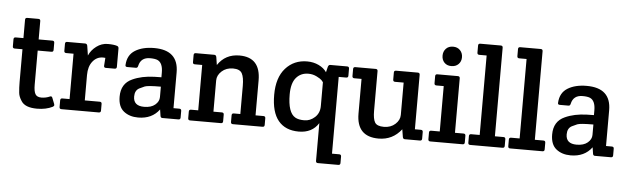

<svg xmlns="http://www.w3.org/2000/svg" viewBox="-56 -962 4611 1408"><g transform="rotate(5 2250.0 -258.0)"><path d="M199 -413V-161Q199 -114 211 -93Q223 -72 256 -72Q289 -72 320 -86Q331 -90 336 -78L354 -32Q355 -29 355 -23.5Q355 -18 345 -12Q297 12 231 12Q142 12 114 -34Q94 -64 91 -92Q87 -130 87 -172V-413H30Q15 -413 15 -428V-480Q15 -495 30 -495H87V-630Q87 -645 102 -645H184Q199 -645 199 -630V-495H300Q315 -495 315 -480V-428Q315 -413 300 -413Z M776 -498Q788 -494 788 -480V-345Q788 -330 773 -330H708Q693 -330 694 -345L698 -403Q693 -404 681 -404Q635 -404 605 -366.5Q575 -329 575 -266V-79H685Q700 -79 700 -64V-15Q700 0 685 0H410Q395 0 395 -15V-64Q395 -79 410 -79H463V-413H409Q394 -413 394 -428V-480Q394 -495 409 -495H541Q555 -495 558 -480L569 -409Q586 -449 624 -477.5Q662 -506 707 -506Q752 -506 776 -498Z M1120 -297V-332Q1120 -403 1080 -421Q1061 -429 1025 -429Q957 -429 943 -365Q940 -350 928 -350H864Q848 -350 850 -365Q854 -438 909 -472Q964 -506 1049 -506Q1228 -506 1228 -342V-79H1271Q1286 -79 1286 -64V-15Q1286 0 1271 0H1153Q1140 0 1138 -15L1131 -61Q1077 12 975 12Q911 12 869 -21.5Q827 -55 827 -129Q827 -226 908 -262Q975 -293 1068 -296Q1087 -296 1120 -297ZM1122 -151V-228Q1026 -228 1004 -219Q982 -210 965 -201Q933 -184 933 -139Q933 -70 1012 -70Q1064 -70 1093 -94.5Q1122 -119 1122 -151Z M1341 -427V-480Q1341 -495 1356 -495H1492Q1505 -495 1508 -480L1517 -422Q1573 -506 1677 -506Q1832 -506 1832 -336V-79H1890Q1905 -79 1905 -64V-15Q1905 0 1890 0H1672Q1657 0 1657 -15V-64Q1657 -79 1672 -79H1720V-286Q1720 -349 1704 -378Q1688 -407 1638 -407Q1588 -407 1555 -377Q1522 -347 1522 -309V-79H1584Q1599 -79 1599 -64V-15Q1599 0 1584 0H1357Q1342 0 1342 -15V-64Q1342 -79 1357 -79H1410V-413H1356Q1341 -413 1341 -427Z M2415 152H2468Q2483 152 2483 167V215Q2483 230 2468 230H2318Q2303 230 2303 215V-63Q2256 12 2157.5 12Q2059 12 2007 -51Q1955 -114 1955 -241Q1955 -368 2016.5 -437Q2078 -506 2175 -506Q2222 -506 2260.5 -487.5Q2299 -469 2319 -439L2329 -480Q2334 -495 2345 -495H2470Q2485 -495 2485 -480V-428Q2485 -413 2470 -413H2415ZM2303 -189V-364Q2299 -370 2290.5 -379Q2282 -388 2253.5 -402.5Q2225 -417 2192 -417Q2136 -417 2102 -377Q2068 -337 2068 -254Q2068 -120 2124 -88Q2148 -74 2191 -74Q2234 -74 2268.5 -105.5Q2303 -137 2303 -189Z M3005 -79H3049Q3064 -79 3064 -64V-15Q3064 0 3049 0H2937Q2925 0 2922 -15L2913 -71Q2849 12 2745 12Q2583 12 2583 -158V-413H2530Q2515 -413 2515 -428V-480Q2515 -495 2530 -495H2680Q2695 -495 2695 -480V-188Q2695 -128 2710.5 -102.5Q2726 -77 2776.5 -77Q2827 -77 2860 -107Q2893 -137 2893 -175V-413H2830Q2815 -413 2815 -428V-480Q2815 -495 2830 -495H2990Q3005 -495 3005 -480Z M3300 -79H3363Q3378 -79 3378 -64V-15Q3378 0 3363 0H3125Q3110 0 3110 -15V-64Q3110 -79 3125 -79Q3125 -79 3188 -79V-413H3134Q3119 -413 3119 -428V-480Q3119 -495 3134 -495H3285Q3300 -495 3300 -480ZM3179 -584Q3160 -604 3160 -635Q3160 -666 3179.5 -686.5Q3199 -707 3231.5 -707Q3264 -707 3283.5 -686.5Q3303 -666 3303 -635Q3303 -604 3283 -584Q3263 -564 3230.5 -564Q3198 -564 3179 -584Z M3594 -731V-79H3657Q3672 -79 3672 -64V-15Q3672 0 3657 0H3419Q3404 0 3404 -15V-64Q3404 -79 3419 -79H3482V-664H3428Q3413 -664 3413 -679V-731Q3413 -746 3428 -746H3579Q3594 -746 3594 -731Z M3888 -731V-79H3951Q3966 -79 3966 -64V-15Q3966 0 3951 0H3713Q3698 0 3698 -15V-64Q3698 -79 3713 -79H3776V-664H3722Q3707 -664 3707 -679V-731Q3707 -746 3722 -746H3873Q3888 -746 3888 -731Z M4304 -297V-332Q4304 -403 4264 -421Q4245 -429 4209 -429Q4141 -429 4127 -365Q4124 -350 4112 -350H4048Q4032 -350 4034 -365Q4038 -438 4093 -472Q4148 -506 4233 -506Q4412 -506 4412 -342V-79H4455Q4470 -79 4470 -64V-15Q4470 0 4455 0H4337Q4324 0 4322 -15L4315 -61Q4261 12 4159 12Q4095 12 4053 -21.5Q4011 -55 4011 -129Q4011 -226 4092 -262Q4159 -293 4252 -296Q4271 -296 4304 -297ZM4306 -151V-228Q4210 -228 4188 -219Q4166 -210 4149 -201Q4117 -184 4117 -139Q4117 -70 4196 -70Q4248 -70 4277 -94.5Q4306 -119 4306 -151Z"/></g></svg>

Font: Crete Round
Style: Regular
Weight: 400
Designer: Veronika Burian
Foundry: TypeTogether
Version: Version 1.001